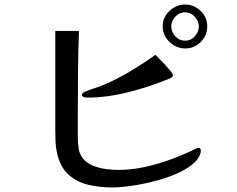

<svg xmlns="http://www.w3.org/2000/svg" viewBox="-20 -832 1040 844"><path d="M854 -716Q854 -739 836 -758.5Q818 -778 794 -778Q769 -778 751 -759Q733 -740 733 -716Q733 -691 751 -672Q769 -653 794 -653Q819 -653 836.5 -672.5Q854 -692 854 -716ZM863 -170Q863 -160 858 -149.5Q853 -139 847 -131Q823 -101 776.5 -78Q730 -55 673.5 -39.5Q617 -24 564 -16Q511 -8 473 -8Q417 -8 367 -20Q317 -32 281 -64.5Q245 -97 231 -158Q225 -184 224 -210Q223 -236 223 -261V-696H327Q324 -608 323 -521Q322 -434 322 -347V-230Q322 -205 325.5 -180Q329 -155 345 -135Q361 -115 388 -104Q415 -93 445.5 -89Q476 -85 500 -85Q556 -85 614.5 -97.5Q673 -110 730 -131Q787 -152 836 -176Q841 -178 845 -180Q849 -182 854 -182Q858 -182 860.5 -178Q863 -174 863 -170ZM740 -501Q740 -494 732 -490Q724 -486 719 -484Q639 -451 545 -427Q451 -403 364 -403Q357 -403 348.5 -405Q340 -407 340 -416Q340 -423 356.5 -430Q373 -437 391.5 -443Q410 -449 416 -451Q482 -477 544 -513.5Q606 -550 663 -591Q668 -586 680.5 -573.5Q693 -561 706.5 -546.5Q720 -532 730 -519.5Q740 -507 740 -501ZM891 -716Q891 -676 862.5 -647.5Q834 -619 794 -619Q768 -619 745.5 -632Q723 -645 709 -667.5Q695 -690 695 -716Q695 -756 725 -784Q755 -812 794 -812Q833 -812 862 -784Q891 -756 891 -716Z"/></svg>

Font: Kaisei Opti Medium
Style: Regular
Weight: 500
Designer: Font-Kai, 金井和夫
Foundry: KAZUO KANAI
Version: Version 5.003